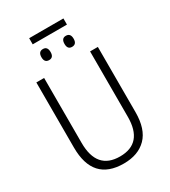

<svg xmlns="http://www.w3.org/2000/svg" viewBox="-234 -1094 1081 1219"><g transform="rotate(-30 306.5 -485.0)"><path d="M532 -714H475V-235Q475 -41 307 -41Q138 -41 138 -238V-714H81V-237Q81 10 306 10Q412 10 472 -51Q532 -112 532 -236ZM433 -980H182V-935H433ZM391 -877Q358 -877 358 -836Q358 -796 391 -796Q425 -796 425 -836Q425 -877 391 -877ZM223 -877Q189 -877 189 -836Q189 -796 223 -796Q256 -796 256 -836Q256 -877 223 -877Z"/></g></svg>

Font: Noto Sans UI SemiCondensed Light
Style: Regular
Weight: 300
Width: 4
Designer: Monotype Design Team
Foundry: Monotype Imaging Inc.
Version: Version 1.901